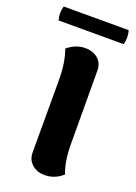

<svg xmlns="http://www.w3.org/2000/svg" viewBox="-151 -717 558 788"><g transform="rotate(20 128.5 -323.5)"><path d="M-14 -662H270Q279 -631 270 -601H-14Q-23 -631 -14 -662ZM207 -146Q207 -65 227 -16Q193 15 148 15Q115 15 93 -4.5Q71 -24 71 -56V-371Q71 -449 51 -502Q87 -532 128 -532Q163 -532 184.5 -513Q206 -494 206 -461Z"/></g></svg>

Font: Arima Koshi Bold
Style: Regular
Weight: 700
Designer: Joana Correia and Natanael Gama
Foundry: NDISCOVER
Version: Version 1.019;PS 001.019;hotconv 1.0.88;makeotf.lib2.5.64775